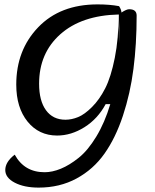

<svg xmlns="http://www.w3.org/2000/svg" viewBox="-20 -620 705 874"><path d="M240 -3Q157 -3 105.5 -66.5Q54 -130 54 -235Q54 -392 154 -496Q254 -600 424 -600Q480 -600 522 -592Q532 -577 533 -563Q556 -578 568 -578Q602 -578 602 -549Q602 -419 587.5 -306.5Q573 -194 539.5 -93Q506 8 455.5 79.5Q405 151 328.5 192.5Q252 234 156 234Q90 234 47 211.5Q4 189 4 154Q4 117 47 84Q91 164 183 164Q218 164 257 148Q296 132 338 98.5Q380 65 418.5 1.5Q457 -62 482 -146H461Q425 -79 364.5 -41Q304 -3 240 -3ZM520 -554 522 -424Q524 -493 521 -554ZM158 -239Q158 -161 189.5 -118Q221 -75 278 -75Q306 -75 335.5 -87Q365 -99 399 -133Q433 -167 459 -218Q485 -269 502.5 -356.5Q520 -444 520 -554Q351 -550 254.5 -464Q158 -378 158 -239Z"/></svg>

Font: Lemonada Light
Style: Regular
Weight: 300
Designer: Mohamed Gaber (Arabic), Eduardo Tunni (Latin)
Foundry: Kief Type Foundry
Version: Version 4.004